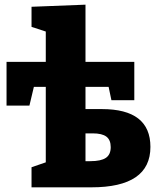

<svg xmlns="http://www.w3.org/2000/svg" viewBox="-20 -802 675 822"><path d="M416 -335Q624 -335 624 -173Q624 0 371 0H115V-86L176 -107V-430H125L106 -350H8V-537H176V-667L115 -687V-773L346 -782V-537H555V-373H457L445 -430H346V-335ZM367 -112Q412 -112 433 -126Q454 -140 454 -172Q454 -203 435.5 -217Q417 -231 377 -231H346V-112Z"/></svg>

Font: Bitter Pro ExtraBold
Style: Regular
Weight: 800
Designer: Sol Matas, and Bitter project Authors
Foundry: Sol Matas
Version: Version 1.010